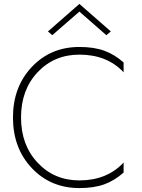

<svg xmlns="http://www.w3.org/2000/svg" viewBox="-20 -948 725 977"><path d="M384 -889 246 -769 224 -788 384 -928 544 -788 521 -769ZM87 -350Q87 -210 171.5 -120Q256 -30 384 -30Q524 -30 609 -121V-70Q563 -29 510.5 -10Q458 9 384 9Q238 9 142 -92.5Q46 -194 46 -350Q46 -506 142 -607.5Q238 -709 384 -709Q458 -709 510.5 -690Q563 -671 609 -630V-580Q525 -670 384 -670Q256 -670 171.5 -580.5Q87 -491 87 -350Z"/></svg>

Font: Renner
Style: Thin
Weight: 200
Version: Version 003.000 ; ttfautohint (v0.97) -l 8 -r 50 -G 200 -x 1